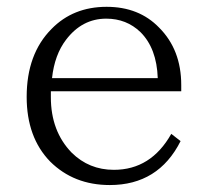

<svg xmlns="http://www.w3.org/2000/svg" viewBox="-20 -529 598 555"><path d="M503.9 -265.1H127V-248Q127 -149.9 187 -87.9Q237.3 -38.1 309.1 -38.1Q416.5 -38.1 475.1 -142.1L502 -121.1Q438 5.9 297.4 5.9Q193.4 5.9 125 -62Q57.1 -131.8 57.1 -249Q57.1 -373 128.9 -445.3Q191.4 -509.3 288.1 -509.3Q381.8 -509.3 439.9 -449.2Q503.9 -385.3 503.9 -283.2ZM436 -303.2Q433.1 -389.2 386.2 -436Q345.7 -475.1 287.1 -475.1Q217.3 -475.1 170.9 -414.1Q137.7 -370.6 130.4 -303.2Z"/></svg>

Font: I.MingCP
Style: Regular
Weight: 400
Designer: I.Font Project
Version: Version 8.000; Sep 06, 2022